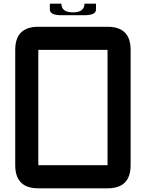

<svg xmlns="http://www.w3.org/2000/svg" viewBox="-20 -1020 790 1040"><path d="M187.5 0Q62.5 0 62.5 -125V-750Q62.5 -875 187.5 -875H562.5Q687.5 -875 687.5 -750V-125Q687.5 0 562.5 0ZM187.5 -125H562.5V-750H187.5ZM312.5 -937.5Q250 -937.5 250 -968.8V-1000H312.5Q312.5 -953.1 375 -953.1Q437.5 -953.1 437.5 -1000H500V-968.8Q500 -937.5 437.5 -937.5Z"/></svg>

Font: Oldtimer
Style: Regular
Weight: 400
Designer: GGBotNet
Foundry: GGBotNet
Version: 1.00